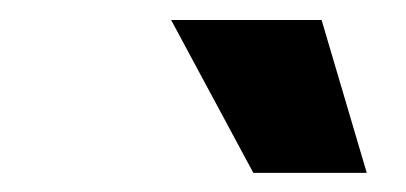

<svg xmlns="http://www.w3.org/2000/svg" viewBox="-20 -784 412 195"><path d="M237.3 -608.4 153.8 -763.7H306.6L352.5 -608.4Z"/></svg>

Font: Inter 17pt ExtraBold
Style: Italic
Weight: 800
Italic angle: -9.3988°
Version: Version 4.001;git-66647c0bb